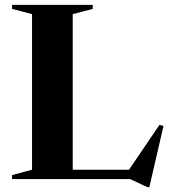

<svg xmlns="http://www.w3.org/2000/svg" viewBox="-20 -735 699 788"><path d="M593 33H584.5L514 0H29.5V-16.5L111.5 -38.5V-677L29.5 -698.5V-715H360.5V-698.5L278.5 -677V-38.5H509.5L634.5 -222.5L651 -218Z"/></svg>

Font: Newsreader Display SemiBold
Style: Regular
Weight: 600
Designer: Hugues Gentile
Foundry: Production Type
Version: Version 1.001